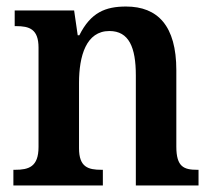

<svg xmlns="http://www.w3.org/2000/svg" viewBox="-20 -568 653 588"><path d="M21 0H295V-48H291C250 -48 222 -56 222 -114V-314C222 -397 244 -473 315 -473C375 -473 396 -423 396 -337V0H588V-48H584C543 -48 520 -57 520 -119V-353C520 -489 463 -548 366 -548C303 -548 258 -530 223 -460H218L207 -536H25V-488H29C70 -488 98 -479 98 -422V-118C98 -57 68 -48 26 -48H21Z"/></svg>

Font: Noto Serif Armenian SemiCondensed SemiBold
Style: Regular
Weight: 600
Width: 4
Designer: Monotype Design Team
Foundry: Monotype Imaging Inc.
Version: Version 2.008